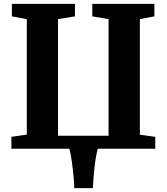

<svg xmlns="http://www.w3.org/2000/svg" viewBox="-20 -763 855 985"><path d="M456.5 202H361Q361 187.5 359.5 166.5Q358 145.5 355.2 121Q352.5 96.5 349.5 72.8Q346.5 49 342.8 30Q339 11 336 0H38.5V-61L117.5 -72.5V-665L41 -679V-743H364.5V-679L277.5 -665V-66.5H537V-665L453.5 -679V-743H772V-679L697.5 -665V-72L776.5 -61V0H481.5Q477 16.5 472.5 42Q468 67.5 464.8 96.5Q461.5 125.5 459.5 153.2Q457.5 181 456.5 202Z"/></svg>

Font: Merriweather 24pt ExtraBold
Style: Regular
Weight: 800
Version: Version 2.100